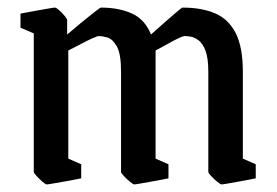

<svg xmlns="http://www.w3.org/2000/svg" viewBox="-20 -477 729 506"><path d="M103 9Q100 9 92 2Q84 -5 76.5 -13Q69 -21 69 -24V-389L34 -404V-441Q34 -441 46.5 -443.5Q59 -446 76 -449Q93 -452 107.5 -454.5Q122 -457 125 -457Q128 -457 136 -450Q144 -443 150.5 -435Q157 -427 157 -424V-386Q172 -399 192 -415.5Q212 -432 228 -444.5Q244 -457 246 -457Q293 -457 327.5 -441.5Q362 -426 378 -386Q392 -399 411 -415.5Q430 -432 444.5 -444.5Q459 -457 461 -457Q511 -457 546.5 -442Q582 -427 601 -390Q620 -353 620 -288V-59L654 -44V-7Q654 -7 641.5 -4.5Q629 -2 612 1Q595 4 581 6.5Q567 9 564 9Q561 9 552.5 2Q544 -5 536.5 -13Q529 -21 529 -24V-288Q529 -324 521.5 -343.5Q514 -363 503 -371Q492 -379 482 -380.5Q472 -382 466 -382Q463 -382 451 -376.5Q439 -371 425 -363Q411 -355 400.5 -349.5Q390 -344 390 -344V-59L424 -44V-7Q424 -7 411.5 -4.5Q399 -2 382 1Q365 4 351 6.5Q337 9 334 9Q331 9 322.5 2Q314 -5 306.5 -13Q299 -21 299 -24V-288Q299 -336 287.5 -355.5Q276 -375 262 -378.5Q248 -382 241 -382Q237 -382 224.5 -376.5Q212 -371 197 -363Q182 -355 171 -349.5Q160 -344 160 -344V-59L194 -44V-7Q194 -7 181.5 -4.5Q169 -2 152 1Q135 4 120.5 6.5Q106 9 103 9Z"/></svg>

Font: Grenze Gotisch
Style: Regular
Weight: 400
Designer: Renata Polastri
Foundry: Omnibus-Type
Version: Version 1.001